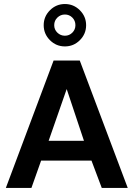

<svg xmlns="http://www.w3.org/2000/svg" viewBox="-20 -926 658 946"><path d="M393.6 -232.4H219.7L308.6 -487.3ZM609.4 0 373 -627.9H244.1L8.8 0H134.8L182.6 -134.8H430.7L481.4 0ZM404.3 -801.8Q404.3 -758.8 373.5 -728Q342.8 -697.3 299.8 -697.3Q256.8 -697.3 226.1 -728Q195.3 -758.8 195.3 -801.8Q195.3 -844.7 226.1 -875.5Q256.8 -906.2 299.8 -906.2Q342.8 -906.2 373.5 -875.5Q404.3 -844.7 404.3 -801.8ZM351.6 -801.8Q351.6 -824.2 336.4 -839.4Q321.3 -854.5 299.8 -854.5Q278.3 -854.5 262.7 -839.4Q247.1 -824.2 247.1 -801.8Q247.1 -780.3 262.7 -765.1Q278.3 -750 299.8 -750Q321.3 -750 336.4 -765.1Q351.6 -780.3 351.6 -801.8Z"/></svg>

Font: Namkio Khamti Book
Style: Bold
Weight: 800
Designer: Debbi Hosken
Foundry: SIL International
Version: Version 3.917